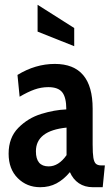

<svg xmlns="http://www.w3.org/2000/svg" viewBox="-20 -772 467 802"><path d="M16 -130Q16 -197 56.5 -238Q97 -279 152 -296Q207 -313 257 -315Q257 -365 240 -386.5Q223 -408 182 -408Q152 -408 124 -398Q96 -388 62 -368L53 -459Q128 -505 209 -505Q367 -505 367 -318V-169Q367 -131 370 -113Q373 -95 380.5 -88Q388 -81 404 -81H418L409 10H368Q334 10 309.5 -6.5Q285 -23 272 -53Q246 -22 216 -6Q186 10 148 10Q92 10 54 -28Q16 -66 16 -130ZM258 -124V-239Q130 -226 130 -140Q130 -77 183 -77Q225 -77 258 -124ZM137 -640V-752L290 -655V-579Z"/></svg>

Font: Cabin Condensed SemiBold
Style: Regular
Weight: 600
Width: 3
Designer: Pablo Impallari
Foundry: Pablo Impallari. http://www.impallari.com Igino Marini. http://www.ikern.com
Version: Version 2.001